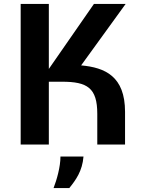

<svg xmlns="http://www.w3.org/2000/svg" viewBox="-20 -734 727 975"><path d="M392 -402 618 -714H457L228 -384V-714H85V0H228V-319H295C423 -319 474 -288 474 -156V0H615V-166C615 -347 513 -391 392 -402ZM252 221H332C365 180 398 135 404 61H287C287 114 268 180 252 221Z"/></svg>

Font: Kathrein 75 Bold
Style: Regular
Weight: 700
Designer: Lazydogs Typefoundry, based on Open Sans by Ascender Corporation
Foundry: Lazydogs Typefoundry
Version: Version 1.003;PS 001.003;hotconv 1.0.88;makeotf.lib2.5.64775